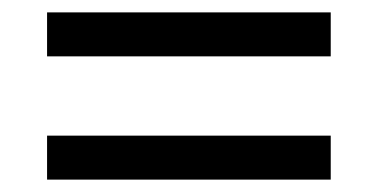

<svg xmlns="http://www.w3.org/2000/svg" viewBox="-20 -507 612 310"><path d="M56 -416H514V-487H56ZM56 -217H514V-288H56Z"/></svg>

Font: Noto Sans Osage
Style: Regular
Weight: 400
Designer: Monotype Design Team
Foundry: Monotype Imaging Inc.
Version: Version 2.002